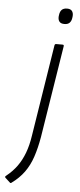

<svg xmlns="http://www.w3.org/2000/svg" viewBox="-106 -685 378 910"><g transform="rotate(5 83.0 -230.5)"><path d="M131 -475Q132 -482 139 -482H169Q176 -482 175 -475L105 -36Q96 16 82 58Q68 100 44.5 132.5Q21 165 -15 191Q-19 195 -23 191L-46 170Q-48 167 -47.5 165Q-47 163 -43 160Q-13 136 7.5 107.5Q28 79 41.5 43Q55 7 62 -40ZM169 -580Q152 -580 145 -589Q138 -598 139 -613L140 -621Q142 -637 150.5 -645.5Q159 -654 176 -654Q192 -654 199 -645Q206 -636 205 -621L204 -613Q202 -597 193.5 -588.5Q185 -580 169 -580Z"/></g></svg>

Font: Sofia Sans ExtraLight
Style: Italic
Weight: 250
Italic angle: -9°
Version: Version 4.100-B